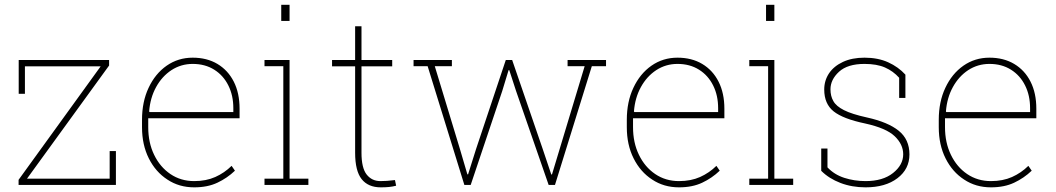

<svg xmlns="http://www.w3.org/2000/svg" viewBox="-20 -782 4465 812"><path d="M470.2 -143.1V0H58.6V-21.5L405.8 -501.5H85.4V-385.3H59.1V-528.3H441.4V-504.9L94.2 -26.4H443.8V-143.1Z M801.3 10.3Q737.3 10.3 688 -22.5Q638.2 -54.7 609.4 -112.1Q580.6 -169.4 580.6 -244.1V-275.4Q580.6 -351.6 608.4 -410.6Q636.2 -470.2 684.8 -504.2Q733.4 -538.1 794.9 -538.1Q855 -538.1 899.4 -511.7Q944.3 -484.9 968.8 -436.5Q993.2 -388.2 993.2 -322.3V-281.7H606.9V-244.1Q606.9 -178.7 631.8 -127.4Q656.7 -75.7 700.7 -45.9Q744.6 -16.1 801.3 -16.1Q851.6 -16.1 890.4 -33.4Q929.2 -50.8 959.5 -80.6L973.6 -60.1Q940.9 -28.8 899.4 -9.3Q857.9 10.3 801.3 10.3ZM610.8 -311 612.3 -308.1H966.8V-324.2Q966.8 -378.4 945.8 -420.4Q924.8 -462.9 886 -487.3Q847.2 -511.7 794.9 -511.7Q745.6 -511.7 705.1 -485.4Q665 -459 640.1 -413.6Q615.2 -368.2 610.8 -311Z M1204.6 -761.7V-693.4H1169.4V-761.7ZM1284.2 -26.4V0H1098.6V-26.4H1178.2V-502H1098.6V-528.3H1204.6V-26.4Z M1590.3 10.3Q1537.1 10.3 1509.5 -24.4Q1481.9 -59.1 1481.9 -136.2V-501.5H1384.3V-528.3H1481.9V-670.9H1508.8V-528.3H1638.7V-501.5H1508.8V-136.2Q1508.8 -71.3 1530.8 -43.7Q1552.7 -16.1 1588.9 -16.1Q1604.5 -16.1 1616.7 -17.1Q1628.9 -18.1 1650.4 -20.5L1655.3 3.4Q1640.6 7.3 1625.2 8.8Q1609.9 10.3 1590.3 10.3Z M2104 -397 1970.7 0H1943.8L1788.6 -502H1729V-528.3H1891.1V-502H1818.8L1924.8 -152.8L1956.5 -44.9L1959.5 -44.4L1993.7 -152.8L2119.1 -528.3H2146L2274.9 -152.8L2311.5 -43.9L2314.5 -44.4L2452.6 -502H2380.4V-528.3H2543V-502H2482.9L2327.1 0H2300.3L2162.6 -397L2133.8 -485.4H2130.9Z M2851.6 10.3Q2787.6 10.3 2738.3 -22.5Q2688.5 -54.7 2659.7 -112.1Q2630.9 -169.4 2630.9 -244.1V-275.4Q2630.9 -351.6 2658.7 -410.6Q2686.5 -470.2 2735.1 -504.2Q2783.7 -538.1 2845.2 -538.1Q2905.3 -538.1 2949.7 -511.7Q2994.6 -484.9 3019 -436.5Q3043.5 -388.2 3043.5 -322.3V-281.7H2657.2V-244.1Q2657.2 -178.7 2682.1 -127.4Q2707 -75.7 2751 -45.9Q2794.9 -16.1 2851.6 -16.1Q2901.9 -16.1 2940.7 -33.4Q2979.5 -50.8 3009.8 -80.6L3023.9 -60.1Q2991.2 -28.8 2949.7 -9.3Q2908.2 10.3 2851.6 10.3ZM2661.1 -311 2662.6 -308.1H3017.1V-324.2Q3017.1 -378.4 2996.1 -420.4Q2975.1 -462.9 2936.3 -487.3Q2897.5 -511.7 2845.2 -511.7Q2795.9 -511.7 2755.4 -485.4Q2715.3 -459 2690.4 -413.6Q2665.5 -368.2 2661.1 -311Z M3254.9 -761.7V-693.4H3219.7V-761.7ZM3334.5 -26.4V0H3148.9V-26.4H3228.5V-502H3148.9V-528.3H3254.9V-26.4Z M3640.6 10.3Q3583 10.3 3534.4 -8.3Q3485.8 -26.9 3453.1 -59.6V-153.8H3479.5V-74.2Q3508.3 -43.5 3550.8 -29.8Q3593.3 -16.1 3640.6 -16.1Q3713.9 -16.1 3756.8 -50.3Q3799.8 -84.5 3799.8 -129.4Q3799.8 -171.4 3763.9 -205.8Q3728 -240.2 3638.7 -259.8Q3545.4 -279.3 3505.6 -311Q3465.8 -342.8 3465.8 -403.3Q3465.8 -441.4 3486.3 -472.2Q3506.8 -502.4 3545.2 -520.3Q3583.5 -538.1 3636.2 -538.1Q3692.9 -538.1 3736.1 -518.6Q3779.3 -499 3809.1 -466.3V-367.7H3782.7V-453.1Q3757.3 -481.4 3722.7 -496.6Q3688 -511.7 3636.2 -511.7Q3564.5 -511.7 3528.3 -478.5Q3492.2 -445.3 3492.2 -404.3Q3492.2 -375.5 3504.4 -354.5Q3516.1 -333 3549.3 -316.2Q3582.5 -299.3 3646.5 -285.2Q3735.4 -265.6 3780.8 -229Q3826.2 -192.4 3826.2 -128.9Q3826.2 -66.9 3775.4 -28.3Q3724.6 10.3 3640.6 10.3Z M4170.9 10.3Q4106.9 10.3 4057.6 -22.5Q4007.8 -54.7 3979 -112.1Q3950.2 -169.4 3950.2 -244.1V-275.4Q3950.2 -351.6 3978 -410.6Q4005.9 -470.2 4054.4 -504.2Q4103 -538.1 4164.6 -538.1Q4224.6 -538.1 4269 -511.7Q4314 -484.9 4338.4 -436.5Q4362.8 -388.2 4362.8 -322.3V-281.7H3976.6V-244.1Q3976.6 -178.7 4001.5 -127.4Q4026.4 -75.7 4070.3 -45.9Q4114.3 -16.1 4170.9 -16.1Q4221.2 -16.1 4260 -33.4Q4298.8 -50.8 4329.1 -80.6L4343.3 -60.1Q4310.5 -28.8 4269 -9.3Q4227.5 10.3 4170.9 10.3ZM3980.5 -311 3981.9 -308.1H4336.4V-324.2Q4336.4 -378.4 4315.4 -420.4Q4294.4 -462.9 4255.6 -487.3Q4216.8 -511.7 4164.6 -511.7Q4115.2 -511.7 4074.7 -485.4Q4034.7 -459 4009.8 -413.6Q3984.9 -368.2 3980.5 -311Z"/></svg>

Font: Battambang Thin
Style: Regular
Weight: 100
Designer: Danh Hong
Version: Version 8.002; ttfautohint (v1.8.3)